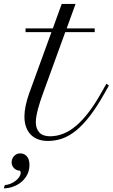

<svg xmlns="http://www.w3.org/2000/svg" viewBox="-172 -727 589 1003"><path d="M-38.6 -578.6H104L150.4 -706.5H222.7L176.3 -578.6H322.8V-559.1H168.9L51.8 -236.8Q44.9 -217.8 38.3 -197.8Q31.7 -177.7 26.6 -158.4Q21.5 -139.2 18.3 -121.3Q15.1 -103.5 15.1 -88.9Q15.1 -55.2 33.4 -35.2Q51.8 -15.1 88.9 -15.1Q125 -15.1 159.2 -28.8Q193.4 -42.5 226.6 -70.8Q259.8 -99.1 292.5 -142.3Q325.2 -185.5 358.4 -244.6L383.8 -289.6L397 -280.3L371.6 -235.4Q333 -167 296.9 -120.4Q260.7 -73.7 225.3 -44.9Q189.9 -16.1 153.6 -3.4Q117.2 9.3 78.1 9.3Q48.3 9.3 25.4 0.2Q2.4 -8.8 -12.9 -25.4Q-28.3 -42 -36.4 -65.4Q-44.4 -88.9 -44.4 -117.7Q-44.4 -143.1 -38.3 -173.3Q-32.2 -203.6 -20.5 -236.8L96.7 -559.1H-38.6ZM-146.5 239.7Q-130.9 238.8 -116 232.4Q-101.1 226.1 -89.6 216.8Q-78.1 207.5 -71 196.8Q-64 186 -64 176.3Q-64 173.3 -64.7 170.2Q-65.4 167 -67.9 164.6Q-76.2 164.6 -84 161.4Q-91.8 158.2 -97.9 152.3Q-104 146.5 -107.7 138.7Q-111.3 130.9 -111.3 121.1Q-111.3 112.8 -108.4 104.5Q-105.5 96.2 -99.6 89.4Q-93.8 82.5 -85.4 78.4Q-77.1 74.2 -66.4 74.2Q-58.1 74.2 -49.6 77.1Q-41 80.1 -33.9 87.2Q-26.9 94.2 -22.5 105.7Q-18.1 117.2 -18.1 134.3Q-18.1 162.1 -29.5 184.8Q-41 207.5 -60.1 223.4Q-79.1 239.3 -103.3 248Q-127.4 256.8 -152.3 256.8Z"/></svg>

Font: Petit Formal Script
Style: Regular
Weight: 400
Version: Version 1.001; ttfautohint (v0.8) -G 200 -r 50